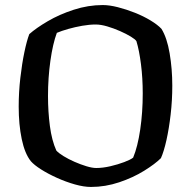

<svg xmlns="http://www.w3.org/2000/svg" viewBox="-20 -740 756 760"><path d="M340 0Q312 0 276.5 -10Q241 -20 205.5 -36Q170 -52 142.5 -69.5Q115 -87 102 -102Q78 -132 66 -189.5Q54 -247 54 -318Q54 -375 60.5 -431.5Q67 -488 76.5 -533.5Q86 -579 96 -605Q123 -629 169 -656Q215 -683 272 -701.5Q329 -720 387 -720Q413 -720 446.5 -711.5Q480 -703 514 -689.5Q548 -676 576 -659Q604 -642 619 -626Q641 -591 651.5 -529Q662 -467 662 -401Q662 -343 655.5 -287Q649 -231 639 -186Q629 -141 617 -114Q594 -91 550.5 -64Q507 -37 452 -18.5Q397 0 340 0ZM361 -75Q387 -75 417 -82Q447 -89 472 -98.5Q497 -108 507 -116Q525 -159 535 -227Q545 -295 545 -370Q545 -431 538 -486Q531 -541 520 -577Q516 -584 498 -595Q480 -606 455 -617Q430 -628 404.5 -635.5Q379 -643 359 -643Q334 -643 305.5 -638Q277 -633 250.5 -625.5Q224 -618 205 -610Q189 -567 179.5 -499.5Q170 -432 170 -360Q170 -298 177.5 -241Q185 -184 203 -144Q212 -134 231.5 -122Q251 -110 275 -99.5Q299 -89 322 -82Q345 -75 361 -75Z"/></svg>

Font: Texturina 72pt SemiBold
Style: Regular
Weight: 600
Designer: Guillermo Torres Carreño
Foundry: Omnibus-Type
Version: Version 1.002; ttfautohint (v1.8.3)